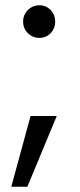

<svg xmlns="http://www.w3.org/2000/svg" viewBox="-20 -567 304 730"><path d="M172.9 -440.9Q154.8 -422.9 129.9 -422.9Q104 -422.9 85.9 -440.9Q67.9 -459 67.9 -484.9Q67.9 -510.7 85.9 -528.8Q104 -546.9 129.9 -546.9Q154.8 -546.9 172.9 -528.8Q189.9 -510.3 189.9 -484.9Q189.9 -459.5 172.9 -440.9ZM22.9 143.1 96.2 -126H195.8L84 143.1Z"/></svg>

Font: PoppinsZ
Style: Regular
Weight: 400
Designer: Ninad Kale (Devanagari), Jonny Pinhorn (Latin)
Foundry: Indian Type Foundry
Version: Version 3.002;FEAKit 1.0